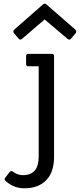

<svg xmlns="http://www.w3.org/2000/svg" viewBox="-20 -783 432 1037"><path d="M189 63V-425H133Q121 -425 121 -437V-480Q121 -492 133 -492H260Q272 -492 272 -480V64Q272 147 229.5 190.5Q187 234 111 234Q55 234 11 195Q5 190 5 185Q5 180 9 176L32 146Q41 137 50 144Q74 163 104 163Q189 163 189 63ZM364 -575Q360 -569 355 -569Q350 -569 345 -573L221 -678L99 -573Q94 -569 89.5 -569Q85 -569 80 -575L55 -604Q52 -609 52 -613.5Q52 -618 57 -623L212 -759Q216 -763 221.5 -763Q227 -763 232 -758L387 -623Q392 -617 392 -612.5Q392 -608 389 -604Z"/></svg>

Font: Sanchez
Style: Regular
Weight: 400
Designer: Daniel Hernández
Foundry: LatinoType
Version: Version 1.001